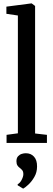

<svg xmlns="http://www.w3.org/2000/svg" viewBox="-20 -839 312 1127"><path d="M85 -56.5V-748L17.5 -758V-800L163.5 -819H166L186 -804V-55.5L255.5 -47.5V0H18.5V-47.5ZM197.5 138.5Q197.5 172.5 181.5 200Q165.5 227.5 146 245.2Q126.5 263 116.5 268H115.5L84 249L83.5 242.5Q97.5 235.5 107.2 216.5Q117 197.5 117 183.5Q117 168 110.5 160.2Q104 152.5 96.5 147Q88.5 141.5 82.5 132.5Q76.5 123.5 76.5 107.5Q76.5 88.5 86 78.2Q95.5 68 108 64.2Q120.5 60.5 129.5 60.5H132Q161.5 60.5 179.8 80.8Q198 101 197.5 138.5Z"/></svg>

Font: Merriweather 24pt SemiCondensed
Style: Regular
Weight: 400
Width: 4
Designer: Eben Sorkin
Foundry: Eben Sorkin
Version: Version 2.100